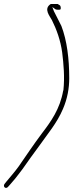

<svg xmlns="http://www.w3.org/2000/svg" viewBox="-29 -690 364 954"><path d="M-5 222C-18 236 0 255 14 235L22 226C28 219 36 209 46 198C56 185 69 169 83 150C108 114 139 71 165 36C207 -24 254 -78 284 -149C306 -200 315 -252 315 -301C315 -397 304 -488 276 -561C263 -588 250 -611 239 -634L231 -655L248 -643C257 -641 268 -641 271 -643C275 -648 272 -661 269 -663L258 -670H223C185 -646 220 -608 229 -590C252 -544 272 -489 280 -429C287 -372 293 -307 286 -241L285 -240C269 -148 224 -86 179 -27C140 25 101 83 63 138C42 167 21 190 3 212ZM276 -561Z"/></svg>

Font: Stray Cat
Style: LtExtObl
Weight: 300
Version: Version 1.0